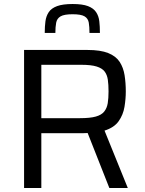

<svg xmlns="http://www.w3.org/2000/svg" viewBox="-20 -937 721 957"><path d="M100 0V-688H416Q481 -688 519.5 -672.5Q558 -657 576.5 -628.5Q595 -600 601 -562Q607 -524 607 -481Q607 -444 600.5 -404.5Q594 -365 571.5 -333Q549 -301 501 -286L617 0H525L411 -289L435 -277Q428 -275 418 -274Q408 -273 391 -273H186V0ZM186 -348H379Q429 -348 457.5 -356Q486 -364 499.5 -381Q513 -398 517 -422.5Q521 -447 521 -481Q521 -515 517.5 -539.5Q514 -564 501.5 -580.5Q489 -597 461.5 -605.5Q434 -614 386 -614H186ZM342 -917Q391 -917 418.5 -906.5Q446 -896 459 -876.5Q472 -857 475 -831Q478 -805 478 -773H426Q426 -803 422.5 -824Q419 -845 401.5 -855.5Q384 -866 342 -866Q300 -866 282 -855.5Q264 -845 260 -824Q256 -803 256 -773H203Q203 -805 206.5 -831Q210 -857 223 -876.5Q236 -896 264.5 -906.5Q293 -917 342 -917Z"/></svg>

Font: Saira Thin
Style: Regular
Weight: 400
Version: Version 1.101